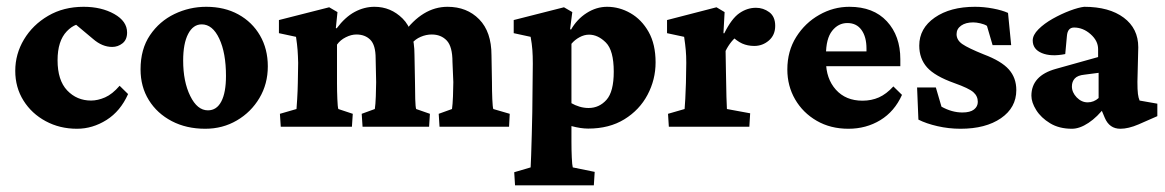

<svg xmlns="http://www.w3.org/2000/svg" viewBox="-20 -373 3428 565"><path d="M206.5 5.9Q155.8 5.9 114.5 -16.4Q73.2 -38.6 49.1 -77.1Q24.9 -115.7 24.9 -164.6Q24.9 -213.9 50.5 -256.8Q76.2 -299.8 121.6 -326.4Q167 -353 226.1 -353Q278.3 -353 316.2 -331.8Q354 -310.5 354 -277.3Q354 -256.3 340.6 -245.6Q327.1 -234.9 310.1 -234.9Q280.8 -234.9 253.9 -258.3L190.4 -311.5L234.9 -302.2Q203.6 -309.1 176.5 -280.8Q149.4 -252.4 149.4 -195.8Q149.4 -136.7 177.7 -106.9Q206.1 -77.1 248 -77.1Q267.6 -77.1 289.1 -86.4Q310.5 -95.7 332 -120.6L356.9 -96.2Q334.5 -45.9 293.5 -20Q252.4 5.9 206.5 5.9Z M584 5.9Q528.3 5.9 485.4 -16.6Q442.4 -39.1 418 -78.4Q393.6 -117.7 393.6 -168.9Q393.6 -228.5 421.4 -269.5Q449.2 -310.5 493.4 -331.8Q537.6 -353 586.9 -353Q640.6 -353 681.4 -330.6Q722.2 -308.1 745.1 -268.6Q768.1 -229 768.1 -177.7Q768.1 -126 743.4 -84.5Q718.8 -43 677 -18.6Q635.3 5.9 584 5.9ZM591.8 -48.3Q617.7 -48.3 631.3 -74.5Q645 -100.6 645 -149.4Q645 -217.3 625.2 -259.3Q605.5 -301.3 573.7 -301.3Q548.3 -301.3 533.7 -273.2Q519 -245.1 519 -194.8Q519 -132.8 539.8 -90.6Q560.5 -48.3 591.8 -48.3Z M806.2 0 803.7 -38.1 852.5 -52.2Q853 -57.6 854.5 -81.5Q856 -105.5 856.4 -128.9L857.4 -188Q856.9 -209.5 855.7 -225.6Q854.5 -241.7 851.1 -264.6L800.8 -275.4V-314L948.7 -351.6L973.1 -337.4L968.3 -290.5L970.7 -289.6Q995.6 -322.8 1023.7 -337.9Q1051.8 -353 1082 -353Q1129.9 -353 1164.8 -318.4Q1199.7 -283.7 1199.7 -211.4L1201.2 -130.9Q1201.2 -105 1201.9 -81.5Q1202.6 -58.1 1204.6 -52.2L1245.1 -38.1L1242.7 0H1046.9L1044.4 -38.1L1083 -52.2Q1085 -64.9 1085.9 -89.4Q1086.9 -113.8 1086.9 -131.3L1085.4 -201.2Q1085.4 -240.2 1069.8 -255.9Q1054.2 -271.5 1028.8 -271.5Q1013.7 -271.5 997.6 -263.4Q981.4 -255.4 971.7 -241.7V-127.4Q971.7 -105 972.7 -81.5Q973.6 -58.1 975.6 -52.2L1018.1 -38.1L1015.6 0ZM1273.4 0 1271 -38.1 1310.1 -52.2Q1312 -64.9 1313 -89.8Q1314 -114.7 1314 -131.3L1311.5 -190.9Q1311.5 -235.8 1294.7 -253.7Q1277.8 -271.5 1250.5 -271.5Q1233.9 -271.5 1218 -264.6Q1202.1 -257.8 1192.4 -245.6L1166 -273.4Q1223.1 -353 1296.9 -353Q1354 -353 1390.1 -316.2Q1426.3 -279.3 1426.3 -210.4L1427.7 -130.9Q1427.7 -105 1428.7 -81.5Q1429.7 -58.1 1431.6 -52.2L1480 -38.1L1478 0Z M1495.6 172.4 1493.2 133.8 1541.5 119.6Q1542 112.3 1543 84.5Q1543.9 56.6 1544.9 21.5Q1545.9 -13.7 1546.4 -43L1547.9 -186Q1547.9 -209 1546.6 -226.1Q1545.4 -243.2 1541.5 -264.6L1491.7 -275.4V-314L1639.6 -351.6L1664.1 -337.4L1657.7 -287.6L1660.2 -285.6Q1677.7 -316.4 1706.3 -334.7Q1734.9 -353 1766.6 -353Q1802.7 -353 1835.4 -334.2Q1868.2 -315.4 1888.7 -279.1Q1909.2 -242.7 1909.2 -189.5Q1909.2 -138.7 1885.5 -94Q1861.8 -49.3 1817.4 -22Q1772.9 5.4 1710.9 5.4Q1689 5.4 1661.6 -2V43.5Q1661.6 68.4 1662.6 90.6Q1663.6 112.8 1665.5 119.6L1730 132.8L1727.5 172.4ZM1711.9 -55.2Q1743.2 -55.2 1764.6 -79.1Q1786.1 -103 1786.1 -162.1Q1786.1 -224.6 1762.9 -247.8Q1739.7 -271 1713.4 -271Q1699.2 -271 1685.3 -263.4Q1671.4 -255.9 1661.6 -244.1V-69.3Q1672.4 -63 1685.5 -59.1Q1698.7 -55.2 1711.9 -55.2Z M1948.2 0 1945.8 -38.1 1994.6 -52.2Q1995.1 -57.6 1996.6 -82Q1998 -106.4 1998.5 -128.9L1999.5 -188Q1999.5 -209.5 1998 -225.6Q1996.6 -241.7 1993.2 -264.6L1942.9 -275.4V-314L2088.4 -351.6L2112.3 -337.4L2108.9 -275.4L2111.3 -274.9Q2132.8 -318.4 2155.8 -334.2Q2178.7 -350.1 2204.6 -350.1Q2226.1 -350.1 2243.7 -337.2Q2261.2 -324.2 2261.2 -296.9Q2261.2 -270 2242.7 -253.9Q2224.1 -237.8 2199.7 -237.8Q2180.2 -237.8 2164.1 -244.9Q2147.9 -252 2128.4 -271.5L2154.3 -270Q2142.1 -262.2 2132.1 -249.8Q2122.1 -237.3 2115.2 -223.1L2116.2 -164.6Q2116.7 -117.2 2117.7 -87.6Q2118.7 -58.1 2119.1 -52.2L2187.5 -39.6L2185.1 0Z M2476.6 5.9Q2423.8 5.9 2383.3 -17.6Q2342.8 -41 2319.8 -80.6Q2296.9 -120.1 2296.9 -168.5Q2296.9 -222.7 2323 -264.2Q2349.1 -305.7 2390.9 -329.3Q2432.6 -353 2479.5 -353Q2550.3 -353 2589.8 -310.3Q2629.4 -267.6 2629.4 -198.7V-178.2H2400.4V-221.7H2543.9L2529.8 -199.7V-230Q2529.8 -264.6 2515.1 -284.9Q2500.5 -305.2 2473.6 -305.2Q2446.8 -305.2 2428.7 -282.2Q2410.6 -259.3 2410.6 -211.4V-193.4Q2410.6 -141.6 2439.7 -109.1Q2468.8 -76.7 2518.1 -76.7Q2544.4 -76.7 2566.4 -86.4Q2588.4 -96.2 2608.9 -118.7L2634.3 -93.8Q2612.3 -44.9 2570.6 -19.5Q2528.8 5.9 2476.6 5.9Z M2806.6 5.9Q2772 5.9 2738.8 -1.7Q2705.6 -9.3 2682.6 -21L2678.7 -115.7H2733.9L2750.5 -59.1Q2781.2 -42 2812 -42Q2835 -42 2846.2 -50.8Q2857.4 -59.6 2857.4 -73.2Q2857.4 -90.3 2844.2 -101.8Q2831.1 -113.3 2788.6 -128.4Q2731 -148.9 2708 -174.8Q2685.1 -200.7 2685.1 -238.8Q2685.1 -289.6 2730.7 -321.3Q2776.4 -353 2849.1 -353Q2875.5 -353 2902.3 -347.9Q2929.2 -342.8 2946.3 -335L2955.6 -240.2H2900.9L2884.3 -296.9Q2876.5 -301.8 2864.7 -304.4Q2853 -307.1 2843.8 -307.1Q2821.8 -307.1 2808.3 -297.6Q2794.9 -288.1 2794.9 -272.5Q2794.9 -254.9 2812 -243.2Q2829.1 -231.4 2875 -212.9Q2926.8 -193.4 2948.7 -168.7Q2970.7 -144 2970.7 -107.9Q2970.7 -56.2 2925.5 -25.1Q2880.4 5.9 2806.6 5.9Z M3134.3 5.9Q3096.7 5.9 3070.1 -10.3Q3043.5 -26.4 3029.3 -49.1Q3015.1 -71.8 3015.1 -91.3Q3015.1 -150.4 3087.4 -170.4L3211.4 -205.1V-228.5Q3211.4 -252.9 3189.2 -272.5Q3167 -292 3140.6 -292Q3121.6 -292 3119.6 -267.1L3114.7 -213.9Q3072.8 -205.6 3045.9 -216.8Q3019 -228 3019 -253.9Q3019 -270 3035.9 -286.9Q3052.7 -303.7 3077.9 -317.9Q3103 -332 3128.4 -341.6Q3153.8 -351.1 3170.4 -353Q3244.1 -353 3286.9 -321Q3329.6 -289.1 3329.6 -233.9L3327.1 -132.3Q3327.1 -108.4 3328.6 -96.7Q3330.1 -85 3333.5 -77.1L3385.7 -67.9V-31.2L3330.1 -6.8Q3300.3 5.9 3276.9 5.9Q3244.6 5.9 3231 -26.4L3215.3 -64L3232.9 -60.1Q3209.5 -28.8 3183.3 -11.5Q3157.2 5.9 3134.3 5.9ZM3180.7 -71.8Q3198.7 -71.8 3212.9 -84.5V-158.7L3171.4 -153.3Q3151.4 -151.4 3142.8 -142.1Q3134.3 -132.8 3134.3 -118.7Q3134.3 -101.1 3148.4 -86.4Q3162.6 -71.8 3180.7 -71.8Z"/></svg>

Font: Lateef ExtraBold
Style: Regular
Weight: 800
Designer: SIL International
Foundry: SIL International
Version: Version 4.200